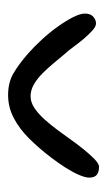

<svg xmlns="http://www.w3.org/2000/svg" viewBox="85 -770 264 474"><g transform="rotate(-90 217.0 -533.0)"><path d="M42.5 -420.5Q29.5 -420.5 22.5 -426Q15.5 -431.5 15.5 -445Q15.5 -454 21.8 -469Q28 -484 39.5 -502.2Q51 -520.5 66 -540Q89 -570 112.8 -593.8Q136.5 -617.5 163 -631.2Q189.5 -645 219.5 -645Q250 -645 272.2 -632.2Q294.5 -619.5 322 -595.5Q338.5 -581 356 -562Q373.5 -543 388 -522.8Q402.5 -502.5 411.5 -484.8Q420.5 -467 420.5 -455.5Q420.5 -442 413 -435Q405.5 -428 396 -428Q388.5 -428 378.8 -436.8Q369 -445.5 358.2 -458.2Q347.5 -471 338 -484Q328.5 -497 321 -505Q310.5 -517.5 298.5 -532Q286.5 -546.5 273.2 -559.8Q260 -573 245.8 -581.2Q231.5 -589.5 216.5 -589.5Q201.5 -589.5 187 -579.8Q172.5 -570 158.5 -554.2Q144.5 -538.5 132 -521.5Q119.5 -504.5 109.5 -490.5Q101.5 -479 88.5 -462.5Q75.5 -446 62.8 -433.2Q50 -420.5 42.5 -420.5Z"/></g></svg>

Font: Gluten Light
Style: Regular
Weight: 300
Designer: Tyler Finck
Foundry: Etcetera Type Company
Version: Version 1.300